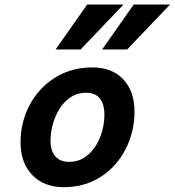

<svg xmlns="http://www.w3.org/2000/svg" viewBox="-20 -793 751 826"><path d="M68.4 -180.7Q68.4 -244.6 90.1 -302.5Q111.8 -360.4 152.6 -405.5Q193.4 -450.7 250.2 -476.8Q307.1 -502.9 377.4 -502.9Q461.9 -502.9 510.3 -451.7Q558.6 -400.4 558.6 -313Q558.6 -249.5 537.6 -191.2Q516.6 -132.8 476.8 -86.9Q437 -41 380.9 -14.4Q324.7 12.2 253.9 12.2Q169.4 12.2 118.9 -40Q68.4 -92.3 68.4 -180.7ZM350.6 -394Q313 -394 284.2 -375Q255.4 -356 236.1 -325Q216.8 -293.9 207 -257.8Q197.3 -221.7 197.3 -188Q197.3 -143.6 218.3 -120.1Q239.3 -96.7 276.4 -96.7Q324.7 -96.7 358.9 -127Q393.1 -157.2 411.1 -203.9Q429.2 -250.5 429.2 -298.8Q429.2 -344.7 409.7 -369.4Q390.1 -394 350.6 -394ZM355 -773.4H511.2L326.7 -580.1H219.2ZM555.2 -773.4H711.4L526.9 -580.1H419.4Z"/></svg>

Font: Andika
Style: Bold Italic
Weight: 700
Italic angle: -14°
Designer: Victor Gaultney, Annie Olsen, Julie Remington, Don Collingsworth, Eric Hays, Becca Hirsbrunner
Foundry: SIL International
Version: Version 6.101